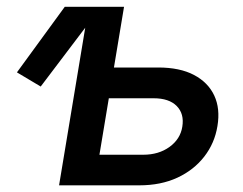

<svg xmlns="http://www.w3.org/2000/svg" viewBox="-20 -556 729 576"><path d="M102.1 -296.4 30.8 -338.9 174.3 -535.6H283.2ZM296.9 -353.5H454.6Q519.5 -353.5 562 -331.1Q604.5 -308.6 622.8 -269.3Q641.1 -230 632.3 -177.7Q624 -126.5 592.8 -86.2Q561.5 -45.9 512 -22.9Q462.4 0 397.9 0H157.2L246.1 -535.6H352.1L278.3 -91.8H409.7Q456.1 -91.8 488.5 -115.2Q521 -138.7 526.9 -175.8Q533.2 -214.4 510.3 -237.8Q487.3 -261.2 440.9 -261.2H281.2Z"/></svg>

Font: Inter 20pt Medium
Style: Italic
Weight: 500
Italic angle: -9.3988°
Version: Version 4.001;git-66647c0bb